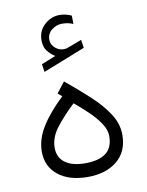

<svg xmlns="http://www.w3.org/2000/svg" viewBox="-79 -738 608 793"><g transform="rotate(-10 225.5 -341.5)"><path d="M179.2 -517.6Q161.1 -528.8 147.7 -545.9Q134.3 -563 134.3 -590.8Q134.3 -630.9 162.4 -656Q190.4 -681.2 225.1 -681.2Q251 -681.2 275.4 -669.9L275.9 -634.8Q263.7 -640.1 252.2 -642.1Q240.7 -644 229.5 -644Q205.6 -644 186 -628.4Q166.5 -612.8 166.5 -587.4Q166.5 -566.4 184.8 -551.3Q203.1 -536.1 226.6 -539.6Q229 -539.6 231.4 -540.5Q233.9 -541.5 235.8 -542L295.9 -564.5L300.8 -530.3L124 -460.4L119.1 -493.7ZM178.7 -348.6 161.6 -363.3 196.3 -407.7Q250.5 -363.3 295.9 -321.3Q341.3 -279.3 368.4 -237.1Q395.5 -194.8 395.5 -149.4Q395.5 -78.6 348.4 -40.3Q301.3 -2 225.6 -2Q147.5 -2 101.6 -38.6Q55.7 -75.2 55.7 -137.7Q55.7 -189 86.9 -240Q118.2 -291 178.7 -348.6ZM341.3 -153.3Q341.3 -179.7 322.5 -207.5Q303.7 -235.4 275.9 -262Q248 -288.6 219.7 -312Q176.8 -272 143.8 -230.2Q110.8 -188.5 110.8 -144Q110.8 -103.5 140.6 -81.5Q170.4 -59.6 225.1 -59.6Q281.2 -59.6 311.3 -82Q341.3 -104.5 341.3 -153.3Z"/></g></svg>

Font: Vazirmatn RD FD ExtraLight
Style: Regular
Weight: 200
Designer: Saber Rastikerdar
Foundry: Saber Rastikerdar
Version: Version 33.003